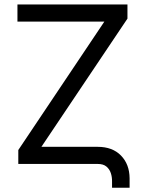

<svg xmlns="http://www.w3.org/2000/svg" viewBox="-20 -748 665 876"><path d="M59.6 -649.4V-727.5H561.5V-663.1L168.9 -78.1H425.8Q493.2 -78.1 532 -38.3Q570.8 1.5 571.3 65.4V108.4H491.2V81.1Q491.7 60.1 485.6 41.7Q479.5 23.4 465.3 11.7Q451.2 0 425.8 0H63.5V-63.5L456.1 -649.4Z"/></svg>

Font: Inter V
Style: 
Weight: 400
Designer: Rasmus Andersson
Foundry: rsms
Version: Version 4.000;git-a3f224843